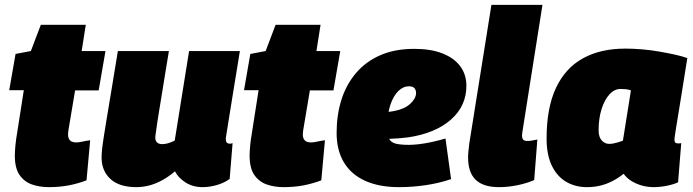

<svg xmlns="http://www.w3.org/2000/svg" viewBox="-20 -760 2853 790"><path d="M351 -183 336 -18Q299 -4 261.5 3Q224 10 181 10Q143 10 111.5 -1Q80 -12 60.5 -40Q41 -68 41 -120Q41 -137 43.5 -162.5Q46 -188 50 -210L78 -389H18L44 -538L107 -550L148 -658H333L316 -550H414L386 -388H289L262 -227Q261 -221 260.5 -215.5Q260 -210 260 -206Q260 -191 268 -182.5Q276 -174 294 -174Q304 -174 317 -177Q330 -180 351 -183Z M541 10Q471 10 434.5 -23.5Q398 -57 398 -112Q398 -126 400 -146Q402 -166 407 -197Q412 -228 419.5 -274.5Q427 -321 438.5 -389Q450 -457 465 -550H675Q666 -497 659 -453Q652 -409 646 -372.5Q640 -336 635 -305.5Q630 -275 626 -248.5Q622 -222 619 -198Q618 -182 625.5 -174.5Q633 -167 647 -167Q656 -167 665 -169Q674 -171 683 -174.5Q692 -178 699 -182L758 -550H967Q950 -445 939 -378Q928 -311 922 -272.5Q916 -234 913 -216.5Q910 -199 909.5 -194Q909 -189 909 -188Q909 -178 913 -173.5Q917 -169 923 -169Q925 -169 928.5 -169Q932 -169 937 -171L925 -24Q904 -8 873.5 1Q843 10 814 10Q773 10 743 -9.5Q713 -29 700 -55Q674 -33 647.5 -18.5Q621 -4 594.5 3Q568 10 541 10Z M1317 -183 1302 -18Q1265 -4 1227.5 3Q1190 10 1147 10Q1109 10 1077.5 -1Q1046 -12 1026.5 -40Q1007 -68 1007 -120Q1007 -137 1009.5 -162.5Q1012 -188 1016 -210L1044 -389H984L1010 -538L1073 -550L1114 -658H1299L1282 -550H1380L1352 -388H1255L1228 -227Q1227 -221 1226.5 -215.5Q1226 -210 1226 -206Q1226 -191 1234 -182.5Q1242 -174 1260 -174Q1270 -174 1283 -177Q1296 -180 1317 -183Z M1535 -299Q1547 -297 1566 -298.5Q1585 -300 1601 -303Q1644 -311 1667.5 -332.5Q1691 -354 1692 -376Q1692 -391 1684.5 -398Q1677 -405 1662 -405Q1639 -405 1619 -385.5Q1599 -366 1586.5 -329.5Q1574 -293 1573 -242Q1572 -208 1580 -191Q1588 -174 1608 -169Q1628 -164 1663 -164Q1679 -164 1702 -166.5Q1725 -169 1753.5 -175Q1782 -181 1813 -190L1836 -23Q1786 -6 1731 2Q1676 10 1622 10Q1540 10 1482.5 -16Q1425 -42 1395 -92Q1365 -142 1365 -213Q1365 -286 1384.5 -348.5Q1404 -411 1444 -458.5Q1484 -506 1544 -532.5Q1604 -559 1685 -559Q1753 -559 1801 -540Q1849 -521 1874 -487Q1899 -453 1899 -407Q1899 -324 1835.5 -268Q1772 -212 1661 -195Q1621 -190 1587.5 -189Q1554 -188 1523 -192Z M2002 -740H2212L2130 -221Q2129 -215 2128.5 -210Q2128 -205 2128 -201Q2128 -194 2130.5 -189Q2133 -184 2137.5 -182Q2142 -180 2149 -180Q2158 -180 2167.5 -181.5Q2177 -183 2191 -186L2178 -19Q2148 -6 2109.5 2Q2071 10 2033 10Q1969 10 1937.5 -20Q1906 -50 1906 -112Q1906 -124 1907.5 -139Q1909 -154 1911 -170Z M2670 10Q2645 10 2621.5 3.5Q2598 -3 2578.5 -15Q2559 -27 2546 -45Q2525 -28 2501 -15.5Q2477 -3 2451 3.5Q2425 10 2395 10Q2347 10 2309.5 -12Q2272 -34 2250.5 -78.5Q2229 -123 2229 -190Q2229 -316 2267.5 -398Q2306 -480 2378.5 -520Q2451 -560 2553 -560Q2586 -560 2621.5 -557Q2657 -554 2691.5 -548Q2726 -542 2756 -535.5Q2786 -529 2808 -521Q2794 -433 2784.5 -373.5Q2775 -314 2769 -278Q2763 -242 2760 -223Q2757 -204 2756 -196Q2755 -188 2755 -186Q2755 -178 2758 -174Q2761 -170 2769 -170Q2772 -170 2776 -170Q2780 -170 2783 -171L2770 -10Q2754 -2 2725.5 4Q2697 10 2670 10ZM2543 -181 2576 -388Q2566 -392 2555 -393Q2544 -394 2533 -394Q2508 -394 2487.5 -371.5Q2467 -349 2455 -310.5Q2443 -272 2443 -224Q2443 -196 2456 -182Q2469 -168 2486 -168Q2496 -168 2505.5 -170Q2515 -172 2525 -175Q2535 -178 2543 -181Z"/></svg>

Font: Georama ExtraCondensed Thin Black
Style: Italic
Weight: 900
Italic angle: -9°
Version: Version 1.001